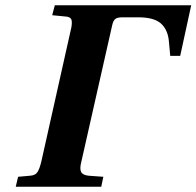

<svg xmlns="http://www.w3.org/2000/svg" viewBox="-20 -712 749 732"><path d="M40 0 49 -38 94 -42Q114 -43 122.5 -55.5Q131 -68 138 -98L249 -594Q256 -621 253 -634.5Q250 -648 230 -649L179 -654L189 -692H709L667 -499H629L624 -554Q620 -599 593.5 -622.5Q567 -646 507 -646H447Q428 -646 420 -640Q412 -634 408 -617L290 -95Q283 -68 289.5 -56Q296 -44 319 -42L374 -38L366 0Z"/></svg>

Font: Heuristica
Style: Bold Italic
Weight: 700
Italic angle: -13°
Version: Version 1.0.2